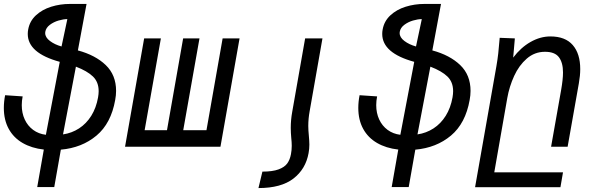

<svg xmlns="http://www.w3.org/2000/svg" viewBox="-26 -745 3046 975"><path d="M196.5 14.5Q134.5 7.5 88.8 -19Q43 -45.5 18.2 -90.8Q-6.5 -136 -6.5 -197Q-6.5 -228.5 0 -261.5L89 -255.5Q84.5 -232.5 84.5 -211Q84.5 -171 99.5 -138.5Q114.5 -106 142.2 -85.5Q170 -65 207 -60.5L277.5 -431Q115 -475.5 115 -572.5Q115 -584.5 117 -594.5Q124.5 -637.5 156.2 -667Q188 -696.5 233.8 -710.8Q279.5 -725 329 -725H413.5L369.5 -489Q458.5 -465 511 -414.5Q563.5 -364 563.5 -283.5Q563.5 -261.5 559 -237.5Q538 -118.5 464 -56.5Q390 5.5 283 15L249.5 205H163ZM472 -250.5Q475 -268 475 -282Q475 -328.5 446 -356.5Q417 -384.5 359.5 -406.5L294 -62.5Q338.5 -69 375.5 -93Q412.5 -117 437.5 -157Q462.5 -197 472 -250.5ZM204 -583.5Q203.5 -581.5 203.5 -577Q203.5 -555 227.8 -536.8Q252 -518.5 286.5 -509L316 -648Q296.5 -648 271.5 -640.8Q246.5 -633.5 227 -618.8Q207.5 -604 204 -583.5Z M1093.5 0H609L706 -550H791L708.5 -84H822L904 -550H987L904.5 -84H1022.5L1104.5 -550H1190.5Z M1541 32.5Q1545 11 1545 -11Q1545 -20.5 1544.2 -32Q1543.5 -43.5 1542.5 -54Q1539.5 -85 1539.5 -105.5Q1539.5 -142.5 1546.5 -180.5L1611.5 -550H1523.5L1458 -177.5Q1450.5 -136.5 1450.5 -95.5Q1450.5 -83.5 1451.2 -70.2Q1452 -57 1453 -45Q1455.5 -22.5 1455.5 -4.5Q1455.5 17.5 1451.5 38Q1446.5 65.5 1432.8 84.8Q1419 104 1388.5 115.2Q1358 126.5 1306.5 126.5L1286.5 210Q1401.5 210 1464 161.8Q1526.5 113.5 1541 32.5Z M1996.5 14.5Q1934.5 7.5 1888.8 -19Q1843 -45.5 1818.2 -90.8Q1793.5 -136 1793.5 -197Q1793.5 -228.5 1800 -261.5L1889 -255.5Q1884.5 -232.5 1884.5 -211Q1884.5 -171 1899.5 -138.5Q1914.5 -106 1942.2 -85.5Q1970 -65 2007 -60.5L2077.5 -431Q1915 -475.5 1915 -572.5Q1915 -584.5 1917 -594.5Q1924.5 -637.5 1956.2 -667Q1988 -696.5 2033.8 -710.8Q2079.5 -725 2129 -725H2213.5L2169.5 -489Q2258.5 -465 2311 -414.5Q2363.5 -364 2363.5 -283.5Q2363.5 -261.5 2359 -237.5Q2338 -118.5 2264 -56.5Q2190 5.5 2083 15L2049.5 205H1963ZM2272 -250.5Q2275 -268 2275 -282Q2275 -328.5 2246 -356.5Q2217 -384.5 2159.5 -406.5L2094 -62.5Q2138.5 -69 2175.5 -93Q2212.5 -117 2237.5 -157Q2262.5 -197 2272 -250.5ZM2004 -583.5Q2003.5 -581.5 2003.5 -577Q2003.5 -555 2027.8 -536.8Q2052 -518.5 2086.5 -509L2116 -648Q2096.5 -648 2071.5 -640.8Q2046.5 -633.5 2027 -618.8Q2007.5 -604 2004 -583.5Z M2511.5 -553 2588.5 -550 2580 -452.5Q2618.5 -503.5 2668 -531.8Q2717.5 -560 2769 -560Q2844.5 -560 2882.5 -516.2Q2920.5 -472.5 2920.5 -394Q2920.5 -361.5 2913.5 -322L2856.5 0H2772.5L2823.5 -288Q2833 -342.5 2833 -377Q2833 -427 2812.2 -454.5Q2791.5 -482 2741.5 -482Q2689 -482 2649.2 -447.5Q2609.5 -413 2585 -359.5Q2560.5 -306 2550 -247L2484 130H2833L2820 205.5H2386.5L2495 -410Q2501 -445 2504.2 -474Q2507.5 -503 2511.5 -553Z"/></svg>

Font: JuliaMono
Style: Italic
Weight: 400
Italic angle: -9°
Monospace: yes
Designer: cormullion
Foundry: corm
Version: Version 0.057; ttfautohint (v1.8.4)